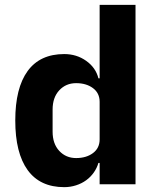

<svg xmlns="http://www.w3.org/2000/svg" viewBox="-20 -760 648 792"><path d="M391 -88H386Q380 -67 367 -48.5Q354 -30 335.5 -16.5Q317 -3 293.5 4.5Q270 12 245 12Q145 12 94 -58.5Q43 -129 43 -263Q43 -397 94 -467Q145 -537 245 -537Q296 -537 335.5 -509Q375 -481 386 -437H391V-740H539V0H391ZM294 -108Q336 -108 363.5 -128.5Q391 -149 391 -185V-340Q391 -376 363.5 -396.5Q336 -417 294 -417Q252 -417 224.5 -387.5Q197 -358 197 -308V-217Q197 -167 224.5 -137.5Q252 -108 294 -108Z"/></svg>

Font: IBM Plex Thai
Style: Bold
Weight: 700
Designer: Mike Abbink, Paul van der Laan, Pieter van Rosmalen, Ben Mitchell, Mark Frömberg
Foundry: Bold Monday
Version: Version 1.0